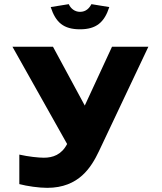

<svg xmlns="http://www.w3.org/2000/svg" viewBox="-20 -895 779 924"><path d="M191 -136C166 -136 117 -141 73 -151V-9C111 1 167 9 207 9C361 9 420 -92 456 -167L694 -670H519L388 -387L235 -670H40L303 -202C276 -150 234 -136 191 -136ZM224 -861 311 -875C320 -854 340 -838 365 -838C394 -838 410 -856 420 -875L506 -861C482 -787 443 -754 365 -754C286 -754 248 -787 224 -861Z"/></svg>

Font: LT Wave Text Black
Style: Regular
Weight: 900
Designer: Daniel Lyons
Version: Version 2.5 (Glyphs App)